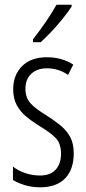

<svg xmlns="http://www.w3.org/2000/svg" viewBox="-20 -785 366 815"><path d="M293 -134Q293 -66 256.5 -28Q220 10 151 10Q114 10 84 0.5Q54 -9 35 -21V-78Q56 -61 86.5 -50.5Q117 -40 150 -40Q193 -40 216 -64.5Q239 -89 239 -133Q239 -175 217.5 -198Q196 -221 151 -248Q117 -269 91.5 -290Q66 -311 51 -339Q36 -367 36 -407Q36 -466 73.5 -504Q111 -542 179 -542Q242 -542 291 -511L269 -467Q229 -495 179 -495Q138 -495 113 -472Q88 -449 88 -408Q88 -370 109.5 -346.5Q131 -323 179 -294Q212 -273 237.5 -252Q263 -231 278 -203.5Q293 -176 293 -134ZM284 -757Q269 -734 246 -705.5Q223 -677 198 -650.5Q173 -624 153 -606H120V-618Q151 -658 175 -693Q199 -728 220 -765H284Z"/></svg>

Font: Noto Sans Thai ExtCond Light
Style: Regular
Weight: 300
Width: 2
Designer: Monotype Design Team
Foundry: Monotype Imaging Inc.
Version: Version 2.002; ttfautohint (v1.8.4.7-5d5b)